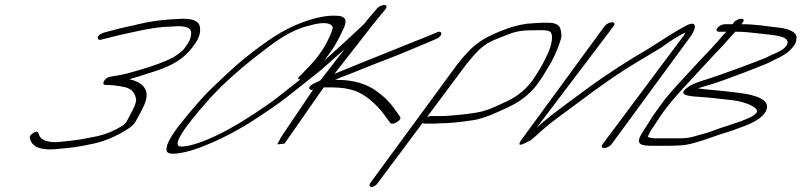

<svg xmlns="http://www.w3.org/2000/svg" viewBox="-20 -578 3210 769"><path d="M693.2 -473C725.2 -473 742.8 -466 745.4 -451C746.5 -435 742.6 -419 731.7 -403C714.5 -376 707.5 -370 675.2 -349C642 -331 590 -312 522.4 -293C511 -290 499.6 -287 486.5 -283C463.7 -277 440.9 -275 418.8 -270C398.4 -266 386.1 -239 399.9 -238C425.1 -238 452.1 -235 479.7 -229C507.4 -223 522 -205 525.2 -178C525.9 -167 516.5 -145 498.2 -112C487 -93 488.2 -85 467.9 -73C437.5 -54 405.8 -41 372.3 -33C286.7 -16 289.6 -17 221.9 -10C172.5 -4 142.4 -18 136.2 -38L133.2 -46C130.6 -53 124.1 -52 112.7 -45C93.8 -33 99.3 -24 101.9 -17C111.1 11 147.2 27 217.7 18C269.5 13 286.9 12 355.8 -3C400.1 -13 443.1 -31 486.7 -58C505.8 -70 516.5 -80 521.2 -88C533.6 -111 547.2 -134 557.8 -158C581.3 -212 560.6 -246 497.5 -261C515.4 -265 549.5 -276 601.6 -293C653.6 -310 689.3 -329 715.1 -351C732 -365 747.9 -383 763.2 -406C778.6 -429 783.9 -450 780.7 -470C777.6 -492 755 -503 713 -503L656.7 -500C616.5 -497 575.8 -491 533.9 -481C517.1 -477 501.5 -473 485.4 -470C452.4 -463 430.3 -456 398 -448C383 -443 375.3 -438 372.9 -432C370 -425 371.9 -414 388.6 -420L432.3 -431C444.9 -434 459.3 -438 474.2 -441C525.1 -452 582.6 -466 635.4 -470Z M1437.4 -481C1399.9 -446 1356.5 -405 1306.2 -360C1294.3 -349 1283.5 -340 1277.6 -334C1281.5 -339 1288.3 -349 1299.1 -363C1324.6 -397 1338.2 -426 1351.8 -455C1373.2 -495 1366.9 -515 1325 -515C1292.4 -517 1247.7 -509 1192.4 -489C1111.9 -459 1053.1 -418 964.1 -348C930 -321 882.3 -277 820.2 -217C790.7 -188 748.4 -140 695.4 -73C654.2 -19 639.7 15 649.9 31C658.1 41 687.1 40 737.9 27C756.8 22 788.7 11 832.1 -8C875.5 -27 924.1 -52 977.9 -85C1044.9 -128 1096 -163 1129 -189L1260.2 -293C1359.9 -380 1429 -442 1464.4 -477C1466.4 -479 1468.4 -481 1470.3 -483ZM1183.1 -260 1093 -189C1042.4 -149 939.6 -84 914.7 -71C850.6 -34 758.6 9 705.6 9C667.6 9 705.7 -55 818.8 -182C862 -230 923.2 -287 1006.7 -353C1077.1 -408 1126.8 -445 1186.7 -466C1213.3 -475 1221.6 -476 1244.9 -482C1283.6 -489 1304.5 -485 1312.1 -471C1316.8 -462 1286.7 -401 1276.4 -386C1264.1 -368 1248 -342 1222.2 -316C1205 -299 1195.5 -288 1189.1 -281L1178.2 -271C1171.9 -264 1172.3 -260 1183.1 -260Z M1489.1 -543 1484.4 -537C1470.7 -520 1457.6 -508 1439.3 -483L1263.1 -256C1260.1 -255 1256.5 -253 1252.9 -251L1236.2 -243C1210.1 -231 1216.1 -215 1233.4 -218L1108.6 -33C1105.1 -28 1102.1 -22 1098.7 -15L1090.8 -1L1095.3 0L1119.8 -3L1276.5 -228H1306.5C1346.1 -228 1378 -223 1402.7 -214C1459.3 -192 1504.1 -142 1531.5 -101L1543 -86C1551.5 -74 1591.5 -97 1582.4 -110L1572.7 -124C1550.2 -157 1531.4 -182 1486.7 -214C1446.2 -243 1395.1 -258 1330.3 -258H1321.9C1335 -264 1352.4 -271 1373.9 -279C1417.5 -296 1487.5 -325 1533.5 -342C1587.3 -362 1658.8 -394 1706.2 -413L1729.1 -423C1754.5 -434 1752.3 -458 1730.9 -449L1708 -439C1665.1 -421 1426.3 -327 1319.3 -282L1477 -484L1520.4 -537L1525.1 -543C1531 -551 1528 -558 1518.4 -558C1508.8 -558 1495 -551 1489.1 -543Z M1492.3 156 1846.7 -319C1874.6 -354 1896.6 -379 1917.5 -394C1929.4 -404 1948.5 -414 1976.6 -425C2050.7 -455 2054.3 -457 2149.3 -457C2166.3 -457 2177.3 -455 2181.9 -452C2200 -440 2188.3 -392 2171.6 -358C2156.8 -328 2151.4 -315 2122.2 -270C2094.2 -226 2055.5 -193 2009.5 -172C1976.6 -157 1950.3 -143 1915.6 -133C1882.1 -123 1782.6 -113 1743 -113H1704.6C1695 -113 1681.2 -106 1675.3 -98C1669.4 -90 1671.3 -83 1680.9 -83H1719.3C1725.3 -83 1732.5 -83 1739 -84C1772.6 -84 1817 -88 1870.9 -96C1900.9 -100 1936.8 -112 1976.8 -131C2013.9 -147 2039.6 -160 2055.1 -170C2108.2 -205 2131 -233 2173 -304C2194.2 -337 2212.4 -376 2226.1 -420C2230 -432 2228.9 -446 2224.8 -462C2220.7 -478 2204.1 -487 2175.1 -487H2155.1C2146.1 -487 2133.6 -486 2118.1 -485L2091.3 -483C2057.7 -479 2023 -469 1983.5 -453C1902.8 -420 1869.5 -394 1810.7 -319L1462.3 156C1457.4 164 1459.9 171 1467.9 171C1475.9 171 1487.4 164 1492.3 156Z M2402.1 -474 2066.1 -15C2052.8 6 2062.3 7 2095.1 -11C2099.1 -13 2103.1 -15 2105.6 -16C2119 -27 2133.4 -40 2149.8 -55C2187.8 -89 2234.9 -122 2282 -157L2356.5 -212C2415.5 -255 2472.2 -294 2529.4 -328C2586.7 -362 2618.4 -381 2627.9 -387C2661.7 -412 2692.6 -432 2724.5 -448C2724 -445 2721.5 -440 2718.1 -435L2393.2 0C2387.3 8 2390.3 15 2399.9 15C2409.5 15 2423.3 8 2429.2 0L2748.1 -435C2767.9 -465 2772.6 -495 2733.3 -478C2697.4 -460 2647.6 -428 2574 -381C2488 -331 2408.1 -279 2334.2 -225L2259.7 -170C2206.6 -131 2162.5 -97 2129.2 -66L2438.1 -474C2444.1 -482 2441 -489 2431.4 -489C2421.8 -489 2408.1 -482 2402.1 -474Z M2924.7 -451C2961.9 -451 2985.4 -448 3020.2 -444C3064.3 -438 3135.8 -437 3134.5 -408C3134.1 -391 3109.3 -375 3092.8 -368C3080.3 -363 3065.9 -356 3048.1 -347C3020.6 -335 2865.1 -277 2812.5 -261C2784.9 -253 2764.6 -245 2749.7 -238C2679.8 -197 2735.1 -193 2781.3 -190C2838.9 -186 2860.6 -182 2910.4 -177C2948.8 -173 2991 -159 3006.1 -144C3026.1 -125 2991.4 -109 2946.6 -92L2916.7 -82C2892.1 -73 2867 -67 2843.1 -57C2825.8 -50 2796.4 -41 2750.9 -29C2738.4 -26 2720.4 -24 2698.8 -24H2603.2C2593.2 -24 2583.1 -26 2574.1 -30C2580.5 -41 2582 -48 2589.4 -59L2608.2 -87C2629.4 -122 2667.4 -174 2733.4 -243C2759.6 -271 2815.4 -333 2843.3 -362C2870.1 -389 2901 -425 2924.7 -451ZM2919 -488 2913.7 -481H2882.5C2872.9 -481 2859.1 -474 2853.2 -466C2847.3 -458 2849.1 -451 2858.7 -451H2888.7C2879.8 -442 2869.7 -429 2856.1 -414C2822.8 -376 2791.9 -346 2753.9 -304C2708.7 -254 2680.8 -227 2643 -180C2614.3 -140 2600.4 -124 2578.2 -87L2556.9 -54C2520.8 1 2541.4 6 2600.4 6H2656.4C2677.5 6 2694.8 5 2708.6 4C2735.6 3 2781.7 -10 2844.5 -33C2884 -47 2901.3 -50 2945 -67C3012.6 -90 3047.7 -117 3052 -147C3055.7 -177 3017 -197 2932.9 -207C2916.1 -209 2901.1 -210 2889.1 -212C2857.9 -216 2806.8 -219 2775 -224C2779.8 -226 2798.3 -231 2827.6 -240C2857 -249 2902.4 -265 2964.6 -289L3013 -308C3028.6 -314 3044.1 -320 3057.1 -326C3087 -342 3118.4 -353 3140.8 -374C3167.1 -399 3169.5 -410 3170.4 -428C3171.2 -450 3136.6 -463 3102.6 -467C3053 -472 3012.1 -481 2949.7 -481L2955 -488C2961.5 -497 2959.1 -503 2949.5 -503C2939.9 -503 2925.5 -497 2919 -488Z"/></svg>

Font: MewTooHand
Style: UltimateItaWide
Weight: 400
Designer: Mew Too, Robert Jablonski
Version: Version 0.77